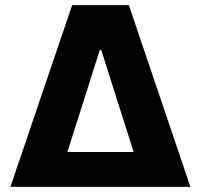

<svg xmlns="http://www.w3.org/2000/svg" viewBox="-20 -727 782 747"><path d="M260.7 -707H481.4L720.7 0H20.5ZM500 -135.7 374 -532.2H368.2L242.2 -135.7Z"/></svg>

Font: Pretendard ExtraBold
Style: Regular
Weight: 800
Designer: Base glyphs from Inter by Rasmus Andersson; Hangeul glyphs from Noto Sans CJK(Source Han Sans) by Jang Soo-young and Kan
Foundry: Kil Hyung-jin
Version: Version 1.309